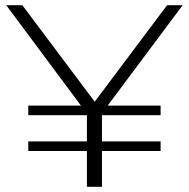

<svg xmlns="http://www.w3.org/2000/svg" viewBox="-20 -720 728 740"><path d="M599 -276H373V-175H599V-138H373V0H315V-138H89V-175H315V-276H89V-313H292L4 -700H66L345 -328L624 -700H684L395 -313H599Z"/></svg>

Font: Montserrat-Alt1 Light
Style: Regular
Weight: 300
Designer: Differentunic
Foundry: Differentunic
Version: Version 7.222